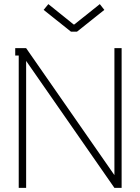

<svg xmlns="http://www.w3.org/2000/svg" viewBox="-20 -913 682 933"><path d="M341 -794H338L215 -893L192 -865L325 -759H354L487 -865L465 -893ZM571 -679H536V-62L107 -679H54V-643H71V0H107V-617L536 0H571Z"/></svg>

Font: Rawengulk
Style: Regular
Weight: 400
Version: Version 0.9